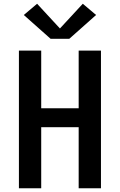

<svg xmlns="http://www.w3.org/2000/svg" viewBox="-20 -1005 640 1025"><path d="M81 0V-735H200V-427H400V-735H519V0H400V-326H200V0ZM250 -798 107 -925 178 -985 300 -853 422 -985 493 -925 350 -798Z"/></svg>

Font: Iosevka SS04 Extended
Style: Bold
Weight: 700
Width: 7
Monospace: yes
Designer: Belleve Invis
Foundry: Belleve Invis
Version: Version 19.0.0; ttfautohint (v1.8.4)